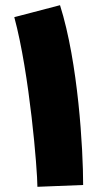

<svg xmlns="http://www.w3.org/2000/svg" viewBox="-20 -712 390 739"><path d="M300 0C300 -139 281 -471 211 -692L35 -646C94 -428 124 -57 124 7Z"/></svg>

Font: Noto Sans Arabic UI Bk
Style: Regular
Weight: 900
Designer: Monotype Design Team, Nadine Chahine and Nizar Qandah
Foundry: Monotype Imaging Inc.
Version: Version 2.010